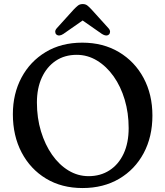

<svg xmlns="http://www.w3.org/2000/svg" viewBox="-20 -932 835 970"><path d="M395.5 -716.5Q501 -716.5 581 -668.8Q661 -621 705.5 -537.8Q750 -454.5 750 -348Q750 -241 705.8 -158.2Q661.5 -75.5 582 -28.8Q502.5 18 397 18Q291.5 18 212.5 -29.8Q133.5 -77.5 89.2 -161.8Q45 -246 45 -355Q45 -458 88.5 -539.8Q132 -621.5 210.8 -669Q289.5 -716.5 395.5 -716.5ZM630 -285Q630 -361.5 610 -428.5Q590 -495.5 554 -546.2Q518 -597 470.2 -626Q422.5 -655 367.5 -655Q306.5 -655 261.5 -624.8Q216.5 -594.5 191.5 -540.5Q166.5 -486.5 166.5 -414Q166.5 -336 187 -268.5Q207.5 -201 243.2 -150Q279 -99 326.2 -70.5Q373.5 -42 427.5 -42Q487.5 -42 533.2 -71.5Q579 -101 604.5 -155.5Q630 -210 630 -285ZM300 -760.5Q278.5 -746.5 265 -757.5Q259.5 -762 259 -771Q258.5 -780 267 -789.5L352.5 -884Q364.5 -896.5 374 -904Q383.5 -911.5 398 -911.5Q412 -911.5 421.5 -904Q431 -896.5 442.5 -884L528 -789.5Q536.5 -780 536 -771Q535.5 -762 530 -757.5Q517 -746.5 495 -760.5L397.5 -828.5Z"/></svg>

Font: Fraunces 9pt S100
Style: Regular
Weight: 400
Version: Version 1.000; ttfautohint (v1.8.3)